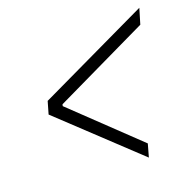

<svg xmlns="http://www.w3.org/2000/svg" viewBox="-88 -651 715 728"><g transform="rotate(-15 270.0 -287.0)"><path d="M84 -264 94 -315 521 -566 508 -503 145 -288 144 -281 419 -61 409 -8Z"/></g></svg>

Font: IBM Plex Sans Cond Light
Style: Italic
Weight: 300
Width: 3
Italic angle: -11°
Designer: Mike Abbink, Paul van der Laan, Pieter van Rosmalen
Foundry: Bold Monday
Version: Version 1.3